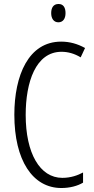

<svg xmlns="http://www.w3.org/2000/svg" viewBox="-20 -934 471 964"><path d="M274 -914C248 -914 237 -895 237 -868C237 -841 250 -822 273 -822C296 -822 309 -840 309 -868C309 -895 299 -914 274 -914ZM289 -674C321 -674 354 -665 385 -646L407 -693C369 -714 330 -725 287 -725C123 -725 52 -555 52 -358C52 -129 144 10 288 10C330 10 369 0 397 -17V-68C371 -54 336 -41 293 -41C180 -41 109 -165 109 -357C109 -521 159 -674 289 -674Z"/></svg>

Font: Noto Sans Lao Looped ExtraCondensed Light
Style: Regular
Weight: 300
Width: 2
Designer: Mark Frömberg, Ben Mitchell
Foundry: The Fontpad Ltd
Version: Version 1.002